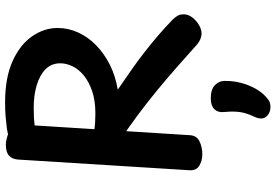

<svg xmlns="http://www.w3.org/2000/svg" viewBox="-188 -630 1107 772"><g transform="rotate(-90 366.0 -244.5)"><path d="M110 -727Q112 -750 126 -762.5Q140 -775 170 -775Q181 -775 195 -771.5Q209 -768 222 -761.5Q235 -755 243.5 -744.5Q252 -734 251 -720L208 -36Q207 -8 183.5 3.5Q160 15 131 15Q106 15 85.5 3Q65 -9 67 -37ZM203 -653Q191 -651 182.5 -658Q174 -665 168 -677Q162 -689 159 -702Q156 -715 156 -723Q156 -740 174 -752Q192 -764 236 -771Q259 -774 283.5 -776Q308 -778 340 -778Q439 -778 505.5 -748Q572 -718 605.5 -669.5Q639 -621 639 -567Q639 -524 621 -484.5Q603 -445 570 -412.5Q537 -380 491.5 -357Q446 -334 391 -325Q438 -293 475.5 -266.5Q513 -240 545.5 -214.5Q578 -189 609 -162.5Q640 -136 673 -104Q685 -91 689.5 -82Q694 -73 694 -60Q694 -42 681.5 -25.5Q669 -9 651 1.5Q633 12 617 12Q608 12 596.5 8Q585 4 574 -5Q534 -41 487 -82.5Q440 -124 389 -166Q338 -208 285.5 -247Q233 -286 182 -319L193 -424Q204 -423 230.5 -419Q257 -415 295 -415Q347 -415 385 -428Q423 -441 448 -461.5Q473 -482 485 -507Q497 -532 497 -556Q497 -592 473 -615.5Q449 -639 408.5 -651Q368 -663 318 -663Q295 -663 278 -662Q261 -661 244 -659Q227 -657 203 -653ZM301 99Q299 77 313 63Q327 49 356 49Q392 49 409 65.5Q426 82 426 103Q427 137 418.5 169.5Q410 202 395.5 228Q381 254 363 270Q350 282 341.5 285.5Q333 289 321 289Q303 289 289 278.5Q275 268 275 251Q275 242 279 231.5Q283 221 289 208Q300 182 302 156Q304 130 301 99Z"/></g></svg>

Font: Playpen Sans SemiBold
Style: Regular
Weight: 600
Designer: Laura Meseguer, Veronika Burian, José Scaglione
Foundry: TypeTogether
Version: Version 1.001